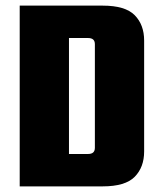

<svg xmlns="http://www.w3.org/2000/svg" viewBox="-20 -662 569 682"><path d="M317 -374V-505Q317 -516 311 -521.5Q305 -527 292 -527H108V-642H345Q425 -642 458.5 -608Q492 -574 492 -518V-374ZM317 -137V-387H492V-124Q492 -68 458.5 -34Q425 0 345 0H108V-115H292Q305 -115 311 -120.5Q317 -126 317 -137ZM50 -642H225V0H50Z"/></svg>

Font: Teko Variable Light
Style: Regular
Weight: 300
Designer: Manushi Parikh, Jonny Pinhorn
Foundry: Indian Type Foundry
Version: Version 3.000